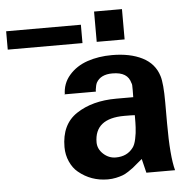

<svg xmlns="http://www.w3.org/2000/svg" viewBox="-212 -754 798 820"><g transform="rotate(-5 187.5 -343.5)"><path d="M160.2 -573.2H-160.2V-651.9H160.2ZM340.8 -573.2H221.2V-703.1H340.8ZM64.9 -361.8 65.9 -358.9Q65.9 -407.7 96.7 -443.1Q127.4 -478.5 175.3 -494.9Q223.1 -511.2 280.8 -511.2Q358.4 -511.2 410.9 -484.6Q463.4 -458 480 -403.8Q490.2 -372.1 490.2 -290V-200.2Q490.2 -58.6 506.8 2H383.8L369.1 -58.1Q363.3 -53.7 349.1 -41.5Q335 -29.3 327.9 -23.7Q320.8 -18.1 306.6 -8.8Q292.5 0.5 281 4.6Q269.5 8.8 252.7 12.5Q235.8 16.1 217.8 16.1Q145.5 16.1 91.8 -28.8Q71.3 -45.4 58.1 -74.5Q44.9 -103.5 44.9 -137.2Q44.9 -234.4 111.8 -278.8Q180.2 -324.2 283.2 -324.2H356Q356 -328.1 356.4 -355Q356.9 -381.8 354 -383.8Q347.7 -409.2 328.6 -421.1Q309.6 -433.1 275.9 -433.1Q225.6 -433.1 207 -399.9Q202.1 -390.6 199.2 -369.1V-361.8ZM183.1 -145V-146Q183.1 -117.2 206.3 -95.7Q229.5 -74.2 259.8 -74.2Q308.1 -74.2 334 -108.9Q343.3 -120.6 348.6 -145.8Q354 -170.9 355 -194.8Q356 -209 356 -247.1Q344.7 -248 311 -248Q183.1 -248 183.1 -145Z"/></g></svg>

Font: Perun
Style: Bold
Weight: 700
Foundry: Copyright (c) Stefan Peev, Context Ltd, 2016
Version: Version 1.0000